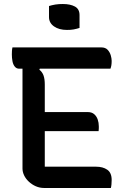

<svg xmlns="http://www.w3.org/2000/svg" viewBox="-20 -936 640 956"><path d="M42 -700H484Q505 -700 516 -688Q527 -676 531.5 -660.5Q536 -645 536 -633Q536 -620 534.5 -611Q533 -602 530 -594H75Q62 -594 53.5 -604.5Q45 -615 42 -631.5Q39 -648 39 -665Q39 -673 39.5 -682Q40 -691 42 -700ZM159 -378H417Q437 -378 449 -367.5Q461 -357 466.5 -341Q472 -325 472 -307Q472 -302 472 -298Q472 -294 471.5 -290.5Q471 -287 471 -283H159ZM200 0Q178 0 158.5 -8.5Q139 -17 123.5 -31.5Q108 -46 100 -63Q92 -80 92 -97Q92 -149 92 -202Q92 -255 92 -309Q92 -363 92 -415.5Q92 -468 92 -519Q92 -570 92 -618H188L176 -589Q191 -577 197 -559.5Q203 -542 203 -515Q203 -465 203 -414Q203 -363 203 -311Q203 -259 203 -207.5Q203 -156 203 -106H459Q492 -106 514 -91Q536 -76 536 -40Q536 -29 535 -18Q534 -7 532 0ZM224 -906Q230 -908 238.5 -910Q247 -912 256 -913.5Q265 -915 274.5 -915.5Q284 -916 293 -916Q330 -916 353 -903.5Q376 -891 376 -861V-797Q370 -795 362.5 -793Q355 -791 347 -789.5Q339 -788 330.5 -787.5Q322 -787 313 -787Q274 -787 249 -804.5Q224 -822 224 -851Z"/></svg>

Font: Recursive Monospace Casual Medium
Style: Regular
Weight: 500
Version: Version 1.047